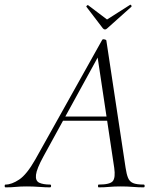

<svg xmlns="http://www.w3.org/2000/svg" viewBox="-58 -807 677 827"><path d="M-34 0Q-38 0 -38 -6Q-38 -12 -34 -12Q-8 -12 24.5 -33.5Q57 -55 94 -120L382 -635Q384 -639 391.5 -637.5Q399 -636 400 -633L483 -84Q487 -57 493.5 -41Q500 -25 515 -18.5Q530 -12 561 -12Q565 -12 565 -6Q565 0 561 0Q538 0 514 -2Q490 -4 462 -4Q434 -4 412.5 -2Q391 0 367 0Q364 0 364 -6Q364 -12 367 -12Q416 -12 428 -27Q440 -42 434 -84L361 -570L378 -587L129 -133Q100 -80 97 -54Q94 -28 111 -20Q128 -12 158 -12Q162 -12 162 -6Q162 0 157 0Q138 0 111 -2Q84 -4 58 -4Q29 -4 10.5 -2Q-8 0 -34 0ZM199 -287 214 -305H428L430 -287ZM385 -685 314 -778Q313 -780 316.5 -783Q320 -786 321 -785L403 -723L502 -786Q505 -788 507.5 -784Q510 -780 508 -778L404 -685Q394 -675 385 -685Z"/></svg>

Font: Cormorant Garamond Light
Style: Italic
Weight: 300
Italic angle: -10°
Designer: Christian Thalmann (Catharsis Fonts)
Foundry: Catharsis Fonts
Version: Version 4.001